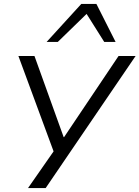

<svg xmlns="http://www.w3.org/2000/svg" viewBox="-20 -780 712 980"><path d="M123 180 263 -21 268 32 74 -494H156L305 -80H307L585 -494H672L213 180ZM218 -566 395 -760H472L570 -566H512L422 -709L275 -566Z"/></svg>

Font: Nunito Sans 7pt Expanded Light
Style: Italic
Weight: 300
Width: 7
Italic angle: -9°
Designer: Vernon Adams
Foundry: Vernon Adams
Version: Version 3.101;gftools[0.9.27]